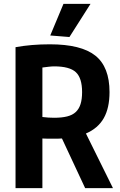

<svg xmlns="http://www.w3.org/2000/svg" viewBox="-20 -981 624 1001"><path d="M303 -259Q292 -258 281 -258Q270 -258 258 -258Q254 -258 246 -258Q238 -258 229.5 -258Q221 -258 213 -258.5Q205 -259 201 -259V0H61V-735Q143 -750 240 -750Q403 -750 477 -691Q551 -632 551 -501Q551 -418 521 -365Q491 -312 428 -285L569 0H424ZM262 -367Q302 -367 330 -374Q358 -381 375 -397Q392 -413 400 -438.5Q408 -464 408 -501Q408 -574 375.5 -604.5Q343 -635 262 -635Q251 -635 233.5 -633Q216 -631 201 -629V-371Q215 -369 232 -368Q249 -367 262 -367ZM242 -796 311 -961H452L342 -788Z"/></svg>

Font: Encode Sans Compressed
Style: Bold
Weight: 700
Designer: Pablo Impallari, Andres Torresi
Foundry: Pablo Impallari, Andres Torresi
Version: Version 1.000; ttfautohint (v1.00) -l 8 -r 50 -G 200 -x 14 -